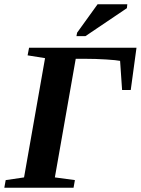

<svg xmlns="http://www.w3.org/2000/svg" viewBox="-30 -878 658 898"><path d="M314 0H-9.8L-3.4 -35.6L82.5 -48.3L180.7 -606L99.1 -619.1L106 -654.8H608.4L581.5 -457H541L531.7 -593.3Q516.1 -596.7 466.3 -599.9Q416.5 -603 367.7 -603H324.2L226.6 -48.3L320.3 -35.6ZM327.6 -709 330.6 -725.1 426.3 -857.9H565.4L563.5 -839.8L369.6 -709Z"/></svg>

Font: Tinos
Style: Bold Italic
Weight: 700
Italic angle: -16.333°
Designer: Steve Matteson
Foundry: Monotype Imaging Inc.
Version: Version 1.23